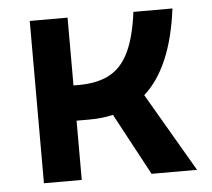

<svg xmlns="http://www.w3.org/2000/svg" viewBox="-43 -564 672 610"><g transform="rotate(-5 293.0 -259.0)"><path d="M73.2 0V-517.6H193.8V-301.3H210Q270.5 -301.3 309.6 -322.5Q348.6 -343.8 371.1 -391.1Q393.6 -438.5 403.8 -517.6H528.3Q504.9 -331.1 415 -251L561.5 0H416.5L310.5 -197.3Q275.4 -189 234.4 -189H193.8V0Z"/></g></svg>

Font: Cascadia Mono PL SemiBold
Style: Regular
Weight: 600
Monospace: yes
Designer: Aaron Bell
Foundry: Saja Typeworks
Version: Version 2404.023; ttfautohint (v1.8.4)